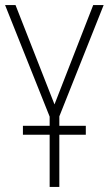

<svg xmlns="http://www.w3.org/2000/svg" viewBox="-20 -734 427 754"><path d="M175 0H213V-205H317V-240H213V-277L387 -714H346L194 -324L41 -714H0L175 -276V-240H70V-205H175Z"/></svg>

Font: Noto Sans Condensed ExtraLight
Style: Regular
Weight: 200
Width: 3
Designer: Monotype Design Team
Foundry: Monotype Imaging Inc.
Version: Version 2.013